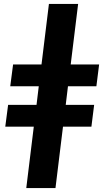

<svg xmlns="http://www.w3.org/2000/svg" viewBox="-20 -768 542 983"><path d="M47 -438H192.5L230.5 -748H380L342 -438H487.5L473.5 -326.5H328L316.5 -231H462L448 -119.5H302.5L264 195H114.5L153 -119.5H7L21.5 -231H167L178.5 -326.5H32.5Z"/></svg>

Font: Lato Black
Style: Italic
Weight: 900
Italic angle: -7°
Designer: Lukasz Dziedzic
Foundry: tyPoland Lukasz Dziedzic
Version: Version 2.007; 2014-02-27